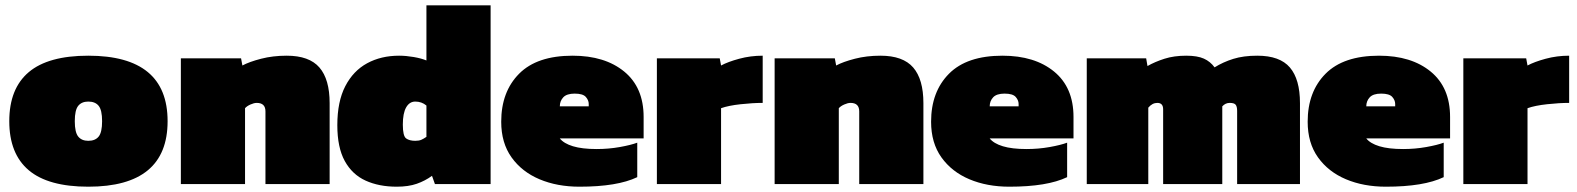

<svg xmlns="http://www.w3.org/2000/svg" viewBox="-20 -694 5947 724"><path d="M313 10Q162 10 88.5 -52Q15 -114 15 -237Q15 -360 88.5 -422Q162 -484 313 -484Q612 -484 612 -237Q612 10 313 10ZM313 -163Q339 -163 352 -179Q365 -195 365 -237Q365 -279 352 -295Q339 -311 313 -311Q288 -311 275 -295Q262 -279 262 -237Q262 -195 275 -179Q288 -163 313 -163Z M662 0V-474H889L894 -447Q920 -461 964.5 -472.5Q1009 -484 1061 -484Q1146 -484 1184.5 -439.5Q1223 -395 1223 -305V0H981V-274Q981 -306 948 -306Q938 -306 924.5 -300Q911 -294 904 -286V0Z M1476 10Q1409 10 1358.5 -13Q1308 -36 1280 -87Q1252 -138 1252 -222Q1252 -311 1282 -369Q1312 -427 1364.5 -455.5Q1417 -484 1485 -484Q1511 -484 1540 -479Q1569 -474 1588 -466V-674H1830V0H1620L1609 -31Q1583 -12 1551.5 -1Q1520 10 1476 10ZM1546 -163Q1560 -163 1569 -167Q1578 -171 1588 -178V-296Q1570 -311 1546 -311Q1524 -311 1511.5 -289Q1499 -267 1499 -224Q1499 -181 1511.5 -172Q1524 -163 1546 -163Z M2165 10Q2081 10 2014.5 -18Q1948 -46 1909 -100.5Q1870 -155 1870 -235Q1870 -348 1937.5 -416Q2005 -484 2139 -484Q2261 -484 2334 -424Q2407 -364 2407 -253V-172H2091Q2106 -153 2140.5 -142.5Q2175 -132 2230 -132Q2275 -132 2317 -139.5Q2359 -147 2383 -156V-26Q2308 10 2165 10ZM2091 -293H2200V-302Q2200 -316 2189 -328.5Q2178 -341 2147 -341Q2117 -341 2104 -327Q2091 -313 2091 -293Z M2457 0V-474H2694L2699 -447Q2725 -461 2767.5 -472.5Q2810 -484 2856 -484V-306Q2819 -306 2773 -301Q2727 -296 2699 -286V0Z M2901 0V-474H3128L3133 -447Q3159 -461 3203.5 -472.5Q3248 -484 3300 -484Q3385 -484 3423.5 -439.5Q3462 -395 3462 -305V0H3220V-274Q3220 -306 3187 -306Q3177 -306 3163.5 -300Q3150 -294 3143 -286V0Z M3786 10Q3702 10 3635.5 -18Q3569 -46 3530 -100.5Q3491 -155 3491 -235Q3491 -348 3558.5 -416Q3626 -484 3760 -484Q3882 -484 3955 -424Q4028 -364 4028 -253V-172H3712Q3727 -153 3761.5 -142.5Q3796 -132 3851 -132Q3896 -132 3938 -139.5Q3980 -147 4004 -156V-26Q3929 10 3786 10ZM3712 -293H3821V-302Q3821 -316 3810 -328.5Q3799 -341 3768 -341Q3738 -341 3725 -327Q3712 -313 3712 -293Z M4078 0V-474H4302L4307 -445Q4335 -461 4371 -472.5Q4407 -484 4453 -484Q4495 -484 4519.5 -473Q4544 -462 4560 -440Q4592 -460 4630.5 -472Q4669 -484 4721 -484Q4806 -484 4844 -439.5Q4882 -395 4882 -305V0H4645V-276Q4645 -292 4639.5 -299Q4634 -306 4617 -306Q4601 -306 4589 -293V0H4366V-282Q4366 -306 4344 -306Q4325 -306 4310 -288V0Z M5206 10Q5122 10 5055.5 -18Q4989 -46 4950 -100.5Q4911 -155 4911 -235Q4911 -348 4978.5 -416Q5046 -484 5180 -484Q5302 -484 5375 -424Q5448 -364 5448 -253V-172H5132Q5147 -153 5181.5 -142.5Q5216 -132 5271 -132Q5316 -132 5358 -139.5Q5400 -147 5424 -156V-26Q5349 10 5206 10ZM5132 -293H5241V-302Q5241 -316 5230 -328.5Q5219 -341 5188 -341Q5158 -341 5145 -327Q5132 -313 5132 -293Z M5498 0V-474H5735L5740 -447Q5766 -461 5808.5 -472.5Q5851 -484 5897 -484V-306Q5860 -306 5814 -301Q5768 -296 5740 -286V0Z"/></svg>

Font: Kanit Black
Style: Regular
Weight: 900
Designer: Katatrad Team
Foundry: CadsonDemak
Version: Version 2.000; ttfautohint (v1.8.3)